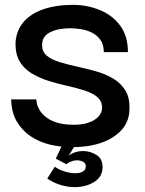

<svg xmlns="http://www.w3.org/2000/svg" viewBox="-20 -593 595 788"><path d="M276 11Q229 11 185 0.5Q141 -10 105.5 -34Q70 -58 48.5 -95Q27 -132 26 -185H129Q129 -181 131 -169.5Q133 -158 141.5 -143Q150 -128 166.5 -114Q183 -100 211.5 -90.5Q240 -81 283 -81Q313 -81 334.5 -87Q356 -93 370.5 -103Q385 -113 392 -125.5Q399 -138 399 -150Q399 -178 379.5 -194.5Q360 -211 327.5 -221.5Q295 -232 256.5 -240.5Q218 -249 179.5 -261Q141 -273 109 -292.5Q77 -312 59.5 -343Q42 -374 44 -422Q48 -469 77 -503Q106 -537 158 -555Q210 -573 279 -573Q339 -573 390.5 -551.5Q442 -530 473.5 -487.5Q505 -445 505 -379H406Q406 -410 392 -429.5Q378 -449 356.5 -459.5Q335 -470 311 -473.5Q287 -477 268 -477Q218 -477 185.5 -460.5Q153 -444 153 -410Q152 -381 172 -364.5Q192 -348 225 -338Q258 -328 297 -319.5Q336 -311 375 -300Q414 -289 445.5 -270Q477 -251 495.5 -220Q514 -189 511 -139Q509 -92 478 -58.5Q447 -25 395.5 -7Q344 11 276 11ZM174 140 205 91Q216 101 241.5 109.5Q267 118 289 118Q307 118 319.5 111.5Q332 105 332 89Q332 77 321 71Q310 65 296 65Q285 65 273.5 69Q262 73 252 81L209 58L252 -33L299 -15L262 46Q273 37 288.5 32Q304 27 321 27Q350 27 375.5 42.5Q401 58 401 93Q401 132 367 153.5Q333 175 286 175Q258 175 228.5 166Q199 157 174 140Z"/></svg>

Font: Darker Grotesque Light
Style: Bold
Weight: 700
Version: Version 1.000;gftools[0.9.28]